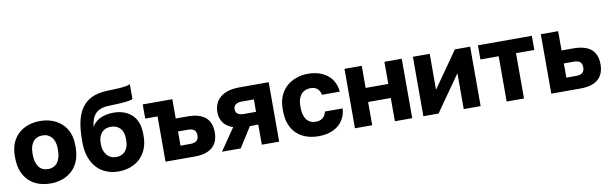

<svg xmlns="http://www.w3.org/2000/svg" viewBox="-47 -1199 5350 1686"><g transform="rotate(-10 2627.5 -356.0)"><path d="M300 13.2Q356 13.2 404.9 -4Q453.8 -21.2 490.8 -55.2Q527.8 -89.3 548.7 -140.6Q569.5 -191.8 569.5 -260V-280Q569.5 -344.7 548.7 -393.8Q527.8 -443 490.8 -476.2Q453.8 -509.3 404.9 -526.3Q356 -543.2 300 -543.2Q244 -543.2 194.7 -526.3Q145.5 -509.3 108.8 -476.2Q72.2 -443 51.3 -393.8Q30.5 -344.7 30.5 -280V-260Q30.5 -191.2 51.3 -139.9Q72.2 -88.7 108.8 -54.1Q145.5 -19.5 194.7 -3.2Q244 13.2 300 13.2ZM300 -115.2Q273.7 -115.2 252.2 -124.9Q230.7 -134.7 216.6 -153.6Q202.5 -172.5 195 -199.4Q187.5 -226.3 187.5 -260V-280Q187.5 -310.2 195 -335Q202.5 -359.8 216.6 -377.6Q230.7 -395.3 252.2 -405.1Q273.7 -414.8 300 -414.8Q326.8 -414.8 347.7 -405.1Q368.7 -395.3 383.1 -377.6Q397.5 -359.8 405 -335Q412.5 -310.2 412.5 -280V-260Q412.5 -227.3 405 -200.3Q397.5 -173.2 383.1 -154.4Q368.7 -135.7 347.7 -125.4Q326.8 -115.2 300 -115.2Z M905 13.2Q962.2 13.2 1011.9 -5Q1061.7 -23.2 1097.3 -56.9Q1133 -90.7 1153.8 -140.7Q1174.5 -190.8 1174.5 -254V-272.5Q1174.5 -329.7 1158.6 -373.3Q1142.7 -417 1112.4 -445.2Q1082.2 -473.5 1041.2 -488.3Q1000.2 -503.2 950.3 -503.2Q911.3 -503.2 879.6 -495.9Q847.8 -488.7 824.1 -476.2Q800.3 -463.7 783 -446.1Q765.7 -428.5 754.7 -409.3Q760.3 -452.2 772.2 -482.3Q784 -512.5 805.8 -532.2Q827.7 -551.8 858.9 -561Q890.2 -570.2 933.8 -570.2Q980.5 -571.5 1015.4 -573.5Q1050.3 -575.5 1073.9 -578.3Q1097.5 -581.2 1112 -584.4Q1126.5 -587.7 1134.5 -592.7V-725Q1118.5 -716.7 1094.6 -712.7Q1070.7 -708.7 1042 -706.7Q1013.3 -704.7 981.6 -703.8Q949.8 -703 918.8 -701.7Q840.2 -697.7 785.7 -670.4Q731.2 -643.2 697.7 -593.5Q664.2 -543.8 649.8 -473.9Q635.5 -404 635.5 -315V-295Q635.5 -219 656 -161.2Q676.5 -103.5 712.4 -65Q748.3 -26.5 798 -6.7Q847.7 13.2 905 13.2ZM905 -115.2Q881.2 -115.2 860.5 -124.4Q839.8 -133.7 824.9 -151Q810 -168.3 801.3 -192Q792.5 -215.7 792.5 -243.7V-260.5Q792.5 -291.3 800.8 -314.2Q809 -337.2 823.3 -353Q837.5 -368.8 858.7 -377.2Q879.8 -385.5 905 -385.5Q930.8 -385.5 951.7 -376.7Q972.5 -367.8 987.1 -352.6Q1001.7 -337.3 1009.6 -314.1Q1017.5 -290.8 1017.5 -260.5V-239.3Q1017.5 -212.7 1009.8 -189.3Q1002.2 -166 988 -149.3Q973.8 -132.7 952.9 -123.9Q932 -115.2 905 -115.2Z M1325 0H1584.5Q1642.5 0 1682 -12.9Q1721.4 -25.9 1746.8 -49.4Q1772.2 -72.8 1783.9 -106Q1795.7 -139.2 1795.7 -179Q1795.7 -223.8 1782 -258.1Q1768.3 -292.3 1742.2 -313.9Q1716 -335.5 1676.9 -346.8Q1637.8 -358 1584.5 -358H1479V-530H1215V-403.7H1325ZM1479 -115.7V-242.3H1565Q1605.9 -242.3 1623.5 -227.1Q1641 -211.9 1641 -179.5Q1641 -147.1 1623.3 -131.4Q1605.7 -115.7 1565 -115.7Z M1828.5 0H1995.5L2108.7 -179H2183.5V0H2338.2V-530H2077.5Q2018 -530 1974.6 -516.3Q1931.2 -502.7 1903.2 -477.9Q1875.3 -453.2 1861.9 -419.7Q1848.5 -386.2 1848.5 -347.2Q1848.5 -295.7 1875.8 -255.7Q1903.2 -215.7 1962.5 -195.8ZM2001.8 -347.2Q2001.8 -375.8 2022.4 -389.7Q2043 -403.7 2072.5 -403.7H2183.5V-293H2072.5Q2043 -293 2022.4 -305.8Q2001.8 -318.5 2001.8 -347.2Z M2687.5 13.2Q2742.8 13.2 2787.8 -0.7Q2832.7 -14.7 2864.9 -41.3Q2897.2 -67.8 2915.9 -105.5Q2934.7 -143.2 2938.2 -190.7H2779.5Q2772 -153.2 2747.6 -134.7Q2723.2 -116.2 2687.5 -116.2Q2663.3 -116.2 2642.5 -124.5Q2621.7 -132.8 2606.8 -151.1Q2592 -169.3 2583.8 -196.2Q2575.5 -223 2575.5 -260V-280Q2575.5 -314 2584.6 -339.7Q2593.7 -365.3 2608.3 -381.7Q2623 -398.2 2643.8 -406.5Q2664.7 -414.8 2687.5 -414.8Q2709.3 -414.8 2724.1 -410.1Q2738.8 -405.3 2750.2 -395.7Q2761.7 -386 2769 -371.9Q2776.3 -357.8 2779.5 -340H2938.2Q2935.2 -382.3 2918.3 -419Q2901.3 -455.7 2870 -483.2Q2838.7 -510.8 2793.3 -527Q2747.8 -543.2 2687.5 -543.2Q2633.7 -543.2 2583.7 -525.3Q2533.7 -507.5 2497.2 -474.2Q2460.8 -441 2439.7 -392.2Q2418.5 -343.3 2418.5 -280V-260Q2418.5 -191 2438.4 -140Q2458.3 -89 2494.4 -55.2Q2530.5 -21.3 2579.9 -4.1Q2629.3 13.2 2687.5 13.2Z M3014 0H3168V-207.3H3370V0H3524.7V-530H3370V-332.7H3168V-530H3014Z M3624 0H3759.5L3984 -320.2V0H4134.7V-530H3998.5L3774 -209.8V-530H3624Z M4366.7 0H4521.3V-403.7H4684.7V-530H4204V-403.7H4366.7Z M4764.7 0H5024.8Q5082.2 0 5121.6 -12.9Q5161.1 -25.9 5186.5 -49.4Q5211.8 -72.8 5223.6 -106Q5235.3 -139.2 5235.3 -179Q5235.3 -223.8 5221.7 -258.1Q5208 -292.3 5182.2 -313.9Q5156.4 -335.5 5116.9 -346.8Q5077.4 -358 5024.8 -358H4919.3V-530H4764.7ZM4919.3 -115.7V-242.3H5005.3Q5046.3 -242.3 5063.8 -227.1Q5081.3 -211.9 5081.3 -179.5Q5081.3 -147.1 5063.7 -131.4Q5046 -115.7 5005.3 -115.7Z"/></g></svg>

Font: Golos Text VF
Style: Regular
Weight: 400
Designer: A.Korolkova, Vitaly Kuzmin
Foundry: ParaType Ltd
Version: Version 2.005